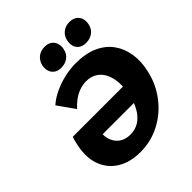

<svg xmlns="http://www.w3.org/2000/svg" viewBox="-240 -1047 1222 1222"><g transform="rotate(-45 371.0 -436.0)"><path d="M318 17Q227 17 163.5 -22Q100 -61 73.5 -131.5Q47 -202 67 -297Q69 -306 73 -324Q77 -342 83 -357L251 -322Q247 -315 242.5 -303Q238 -291 235 -277Q223 -233 233.5 -194Q244 -155 274.5 -131Q305 -107 353 -107Q397 -107 431.5 -129Q466 -151 490 -192Q514 -233 526 -288Q537 -341 534.5 -388Q532 -435 515.5 -470.5Q499 -506 468 -526.5Q437 -547 392 -547Q360 -547 329.5 -535.5Q299 -524 273 -504.5Q247 -485 227 -462L146 -577Q181 -608 227 -629.5Q273 -651 324.5 -663Q376 -675 427 -675Q516 -675 578 -647Q640 -619 676 -569Q712 -519 722 -453.5Q732 -388 715 -315Q694 -219 636.5 -144Q579 -69 497 -26Q415 17 318 17ZM163 -234 83 -357H582L556 -234ZM343 -719Q311 -719 292.5 -733.5Q274 -748 268 -770.5Q262 -793 268 -819Q277 -851 301 -870Q325 -889 361 -889Q392 -889 410.5 -875Q429 -861 435.5 -838.5Q442 -816 436 -790Q428 -755 402.5 -737Q377 -719 343 -719ZM566 -719Q535 -719 516 -733.5Q497 -748 491.5 -770.5Q486 -793 492 -819Q500 -851 524.5 -870Q549 -889 584 -889Q615 -889 634 -875Q653 -861 659.5 -838.5Q666 -816 660 -790Q652 -755 626 -737Q600 -719 566 -719Z"/></g></svg>

Font: Ysabeau Office Black
Style: Italic
Weight: 900
Italic angle: -12°
Designer: Christian Thalmann (Catharsis Fonts)
Version: Version 2.001;gftools[0.9.30]; featfreeze: tnum,lnum,ss02